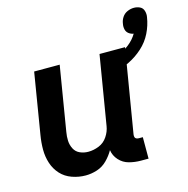

<svg xmlns="http://www.w3.org/2000/svg" viewBox="-104 -799 889 908"><g transform="rotate(-15 340.0 -345.5)"><path d="M206 8Q234 8 262 -1Q290 -10 311.5 -31.5Q333 -53 347 -78Q351 -50 370.5 -28.5Q390 -7 418 0.5Q446 8 476 8H513V-97H494Q487 -97 481.5 -99.5Q476 -102 474.5 -108Q473 -114 474 -121L542 -530H417L361 -192Q357 -166 341 -142Q325 -118 299 -107.5Q273 -97 247 -97Q225 -97 206 -105.5Q187 -114 177.5 -132.5Q168 -151 167 -172Q166 -193 170 -215L222 -530H97L48 -232Q42 -197 42 -162Q42 -127 52.5 -95Q63 -63 85 -39Q107 -15 139.5 -3.5Q172 8 206 8ZM463 -425Q501 -436 538 -454Q575 -472 606 -500Q637 -528 655 -564.5Q673 -601 679 -640Q682 -655 677.5 -670.5Q673 -686 659.5 -692.5Q646 -699 630 -699Q614 -699 598 -692Q582 -685 572.5 -670.5Q563 -656 561 -640Q558 -626 561 -612.5Q564 -599 574.5 -591Q585 -583 598 -581Q582 -554 556.5 -534Q531 -514 502 -502Q473 -490 444 -482Z"/></g></svg>

Font: Iosevka Sparkle
Style: Bold Italic
Weight: 700
Italic angle: -9°
Designer: Belleve Invis
Foundry: Belleve Invis
Version: Version 4.5.0; ttfautohint (v1.8.3)